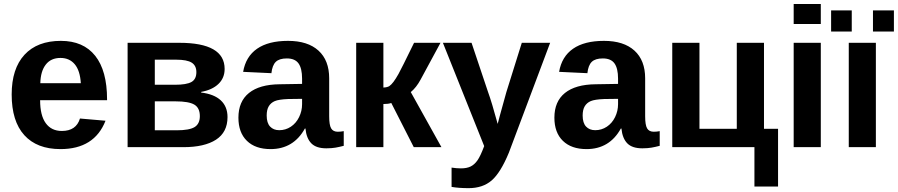

<svg xmlns="http://www.w3.org/2000/svg" viewBox="-20 -745 4545 972"><path d="M286.1 9.8Q167 9.8 103 -60.8Q39.1 -131.3 39.1 -266.6Q39.1 -397.5 104 -467.8Q168.9 -538.1 288.1 -538.1Q401.9 -538.1 461.9 -462.6Q522 -387.2 522 -241.7V-237.8H183.1Q183.1 -160.6 211.7 -121.3Q240.2 -82 293 -82Q365.7 -82 384.8 -145L514.2 -133.8Q458 9.8 286.1 9.8ZM286.1 -451.7Q237.8 -451.7 211.7 -418Q185.5 -384.3 184.1 -323.7H389.2Q385.3 -387.7 358.4 -419.7Q331.5 -451.7 286.1 -451.7Z M887.7 -528.3Q1117.2 -528.3 1117.2 -396Q1117.2 -350.1 1085.9 -320.1Q1054.7 -290 998.5 -279.8V-276.4Q1064 -268.6 1097.9 -236.8Q1131.8 -205.1 1131.8 -152.3Q1131.8 -75.7 1073.5 -37.8Q1015.1 0 908.2 0H626V-528.3ZM763.7 -85.4H874.5Q939 -85.4 965.3 -101.8Q991.7 -118.2 991.7 -157.2Q991.7 -198.7 963.9 -215.3Q936 -231.9 869.1 -231.9H763.7ZM763.7 -442.9V-315.9H865.2Q924.8 -315.9 949.5 -330.1Q974.1 -344.2 974.1 -379.9Q974.1 -412.6 950.7 -427.7Q927.2 -442.9 871.6 -442.9Z M1349.6 9.8Q1272.9 9.8 1230 -32Q1187 -73.7 1187 -149.4Q1187 -231.4 1240.5 -274.4Q1293.9 -317.4 1395.5 -318.4L1509.3 -320.3V-347.2Q1509.3 -398.9 1491.2 -424.1Q1473.1 -449.2 1432.1 -449.2Q1394 -449.2 1376.2 -431.9Q1358.4 -414.6 1354 -374.5L1210.9 -381.3Q1224.1 -458.5 1281.5 -498.3Q1338.9 -538.1 1438 -538.1Q1538.1 -538.1 1592.3 -488.8Q1646.5 -439.5 1646.5 -348.6V-156.2Q1646.5 -111.8 1656.5 -95Q1666.5 -78.1 1689.9 -78.1Q1705.6 -78.1 1720.2 -81.1V-6.8Q1708 -3.9 1698.2 -1.5Q1688.5 1 1678.7 2.4Q1668.9 3.9 1658 4.9Q1647 5.9 1632.3 5.9Q1580.6 5.9 1555.9 -19.5Q1531.2 -44.9 1526.4 -94.2H1523.4Q1465.8 9.8 1349.6 9.8ZM1509.3 -244.6 1439 -243.7Q1391.1 -241.7 1371.1 -233.2Q1351.1 -224.6 1340.6 -207Q1330.1 -189.5 1330.1 -160.2Q1330.1 -122.6 1347.4 -104.2Q1364.7 -85.9 1393.6 -85.9Q1425.8 -85.9 1452.4 -103.5Q1479 -121.1 1494.1 -152.1Q1509.3 -183.1 1509.3 -217.8Z M1783.2 -528.3H1920.9V-301.8Q1941.4 -302.7 1951.2 -309.3Q1960.9 -315.9 1972.2 -330.8Q1983.4 -345.7 1997.3 -370.4Q2011.2 -395 2076.2 -528.3H2210L2109.4 -342.3Q2087.9 -302.2 2059.6 -278.8L2214.8 0H2074.7L1960.9 -223.6Q1945.8 -218.3 1920.9 -218.3V0H1783.2Z M2352.5 207.5Q2303.2 207.5 2266.1 201.2V103.5Q2292 107.4 2313.5 107.4Q2342.8 107.4 2362.1 98.1Q2381.3 88.9 2396.7 67.4Q2412.1 45.9 2431.2 -5.4L2222.2 -528.3H2367.2L2450.2 -280.8Q2469.7 -227.5 2499.5 -117.7L2511.7 -164.1L2543.5 -278.8L2621.6 -528.3H2765.1L2556.2 27.8Q2514.2 129.4 2469 168.5Q2423.8 207.5 2352.5 207.5Z M2949.2 9.8Q2872.6 9.8 2829.6 -32Q2786.6 -73.7 2786.6 -149.4Q2786.6 -231.4 2840.1 -274.4Q2893.6 -317.4 2995.1 -318.4L3108.9 -320.3V-347.2Q3108.9 -398.9 3090.8 -424.1Q3072.8 -449.2 3031.7 -449.2Q2993.7 -449.2 2975.8 -431.9Q2958 -414.6 2953.6 -374.5L2810.5 -381.3Q2823.7 -458.5 2881.1 -498.3Q2938.5 -538.1 3037.6 -538.1Q3137.7 -538.1 3191.9 -488.8Q3246.1 -439.5 3246.1 -348.6V-156.2Q3246.1 -111.8 3256.1 -95Q3266.1 -78.1 3289.6 -78.1Q3305.2 -78.1 3319.8 -81.1V-6.8Q3307.6 -3.9 3297.9 -1.5Q3288.1 1 3278.3 2.4Q3268.6 3.9 3257.6 4.9Q3246.6 5.9 3231.9 5.9Q3180.2 5.9 3155.5 -19.5Q3130.9 -44.9 3126 -94.2H3123Q3065.4 9.8 2949.2 9.8ZM3108.9 -244.6 3038.6 -243.7Q2990.7 -241.7 2970.7 -233.2Q2950.7 -224.6 2940.2 -207Q2929.7 -189.5 2929.7 -160.2Q2929.7 -122.6 2947 -104.2Q2964.4 -85.9 2993.2 -85.9Q3025.4 -85.9 3052 -103.5Q3078.6 -121.1 3093.8 -152.1Q3108.9 -183.1 3108.9 -217.8Z M3383.3 0V-528.3H3521V-92.8H3710V-528.3H3847.7V-92.8H3918.9V199.2H3799.3V0Z M3998 -623.5V-724.6H4135.3V-623.5ZM3998 0V-528.3H4135.3V0Z M4276.9 0V-528.3H4414.1V0ZM4399.4 -585.4V-692.4H4505.4V-585.4ZM4187.5 -585.4V-692.4H4292V-585.4Z"/></svg>

Font: Arial
Style: Bold
Weight: 700
Designer: Steve Matteson
Foundry: Ascender Corporation
Version: Version 2.00.3